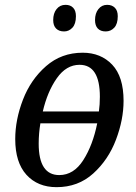

<svg xmlns="http://www.w3.org/2000/svg" viewBox="-20 -764 562 794"><path d="M491 -347Q491 -269 459.5 -186Q428 -103 365.5 -46.5Q303 10 214 10Q136 10 89.5 -41Q43 -92 43 -189Q43 -269 75 -352Q107 -435 170.5 -490.5Q234 -546 322 -546Q397 -546 444 -496.5Q491 -447 491 -347ZM157 -303H389Q393 -332 393 -364Q393 -496 309 -496Q254 -496 215 -440.5Q176 -385 157 -303ZM382 -254H147Q140 -212 140 -170Q140 -40 225 -40Q285 -40 324.5 -102Q364 -164 382 -254ZM200 -681Q200 -709 214 -726.5Q228 -744 251 -744Q271 -744 282.5 -732Q294 -720 294 -697Q294 -665 279.5 -649.5Q265 -634 245 -634Q224 -634 212 -646Q200 -658 200 -681ZM373 -681Q373 -709 387 -726.5Q401 -744 423 -744Q443 -744 455 -732Q467 -720 467 -697Q467 -665 452.5 -649.5Q438 -634 417 -634Q396 -634 384.5 -646Q373 -658 373 -681Z"/></svg>

Font: Noto Serif Narrow
Style: Italic
Weight: 400
Width: 4
Italic angle: -12°
Designer: Monotype Design Team
Foundry: Monotype Imaging Inc.
Version: Version 1.001